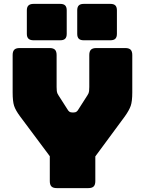

<svg xmlns="http://www.w3.org/2000/svg" viewBox="-20 -967 745 987"><path d="M434 0H272Q253 0 244.5 -8.5Q236 -17 236 -36V-164L83 -369Q60 -400 52.5 -423Q45 -446 45 -492V-684Q45 -703 53.5 -711.5Q62 -720 81 -720H235Q254 -720 262.5 -711.5Q271 -703 271 -684V-520Q271 -510 272 -499Q273 -488 280 -478L326 -406Q331 -397 336.5 -393Q342 -389 350 -389H360Q368 -389 373.5 -393Q379 -397 384 -406L430 -478Q437 -488 438 -499Q439 -510 439 -520V-684Q439 -703 447.5 -711.5Q456 -720 475 -720H624Q643 -720 651.5 -711.5Q660 -703 660 -684V-492Q660 -446 652 -423Q644 -400 622 -369L470 -163V-36Q470 -17 461.5 -8.5Q453 0 434 0ZM548 -760H410Q393 -760 385 -768Q377 -776 377 -793V-914Q377 -931 385 -939Q393 -947 410 -947H548Q565 -947 573 -939Q581 -931 581 -914V-793Q581 -776 573 -768Q565 -760 548 -760ZM290 -760H152Q135 -760 126.5 -768Q118 -776 118 -793V-914Q118 -931 126.5 -939Q135 -947 152 -947H290Q307 -947 315 -939Q323 -931 323 -914V-793Q323 -776 315 -768Q307 -760 290 -760Z"/></svg>

Font: Bungee
Style: Regular
Weight: 400
Designer: David Jonathan Ross
Foundry: David Jonathan Ross
Version: Version 1.001;PS 1.0;hotconv 1.0.72;makeotf.lib2.5.5900